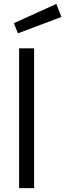

<svg xmlns="http://www.w3.org/2000/svg" viewBox="-20 -965 335 985"><path d="M78 0V-717H155V0ZM72 -794 51 -846 269 -945 295 -878Z"/></svg>

Font: Cairo Play
Style: Regular
Weight: 400
Designer: Mohamed Gaber, Accademia di Belle Arti di Urbino
Foundry: Kief Type Foundry, Accademia di Belle Arti di Urbino
Version: Version 3.119